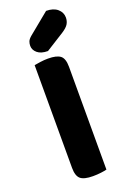

<svg xmlns="http://www.w3.org/2000/svg" viewBox="-162 -892 620 950"><g transform="rotate(-20 148.5 -417.0)"><path d="M154 7Q107 7 88.5 -9Q70 -25 70 -67V-608Q81 -610 101.5 -613Q122 -616 143 -616Q188 -616 207.5 -601Q227 -586 227 -542V-1Q216 2 196 4.5Q176 7 154 7ZM215 -841Q253 -841 274.5 -822.5Q296 -804 296 -777Q296 -758 287 -743Q278 -728 253 -712L156 -651Q120 -651 101 -667Q82 -683 82 -705Q82 -717 86 -727.5Q90 -738 104 -750Z"/></g></svg>

Font: Baloo Paaji 2
Style: Bold
Weight: 700
Designer: Shuchita Grover, Noopur Datye and Ek Type
Foundry: Ek Type
Version: Version 1.640;hotconv 1.0.111;makeotfexe 2.5.65597; ttfautoh